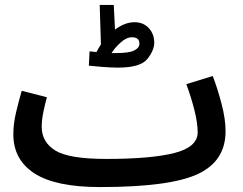

<svg xmlns="http://www.w3.org/2000/svg" viewBox="-20 -737 984 778"><path d="M386 21Q668 21 781 -31.5Q894 -84 894 -205Q894 -255 877.5 -317.5Q861 -380 842 -429L735 -396Q755 -342 768 -290Q781 -238 781 -201Q781 -141 686.5 -117Q592 -93 411 -93ZM385 21 431 -11 411 -93Q258 -93 203.5 -127.5Q149 -162 149 -223Q149 -251 156 -284.5Q163 -318 170 -343L68 -369Q57 -331 45.5 -283.5Q34 -236 34 -193Q34 -90 119.5 -34.5Q205 21 385 21ZM605 -564Q605 -599 583 -623Q561 -647 525 -647Q486 -647 446 -617L441 -717H384L389 -557Q379 -542 371 -526Q355 -528 343 -529L340 -471Q355 -469 393 -466Q431 -463 458 -463Q549 -463 577 -498Q605 -533 605 -564ZM515 -586Q545 -586 545 -560Q545 -543 524 -532.5Q503 -522 451 -522Q442 -522 432 -522Q445 -543 468.5 -564.5Q492 -586 515 -586Z"/></svg>

Font: Noto Sans Arabic UI SemiCondensed Semi
Style: Regular
Weight: 600
Width: 4
Designer: Nadine Chahine - Monotype Design Team
Foundry: Monotype Imaging Inc.
Version: Version 1.900